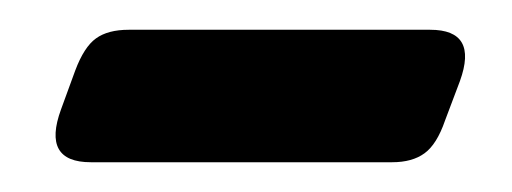

<svg xmlns="http://www.w3.org/2000/svg" viewBox="-20 -309 344 129"><path d="M269 -289Q301.5 -289 289 -254.5L279 -228Q273.5 -212 265.2 -206Q257 -200 243.5 -200H41Q8 -200 21 -235.5L30.5 -261.5Q36.5 -277.5 44.5 -283.2Q52.5 -289 66.5 -289Z"/></svg>

Font: Fraunces 144pt S100 SemiBold
Style: Italic
Weight: 600
Italic angle: -16°
Version: Version 1.000; ttfautohint (v1.8.3)